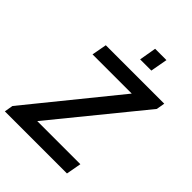

<svg xmlns="http://www.w3.org/2000/svg" viewBox="-265 -995 1115 1115"><g transform="rotate(45 292.5 -437.0)"><path d="M-19 0 -10 -53 429 -594H107L124 -686H604L595 -634L154 -93H508L491 0ZM323 -769 341 -874H434L415 -769Z"/></g></svg>

Font: Archivo SemiCondensed Medium
Style: Italic
Weight: 500
Width: 4
Italic angle: -10°
Designer: Hector Gatti
Foundry: Omnibus-Type
Version: Version 2.001